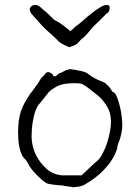

<svg xmlns="http://www.w3.org/2000/svg" viewBox="-20 -764 572 796"><path d="M320 -39Q336 -53 352 -69Q366 -83 383 -97Q396 -108 406 -129Q417 -149 424.5 -173Q432 -197 436 -219Q440 -242 440 -258Q440 -286 432 -306Q424 -325 412 -340Q399 -358 382 -371Q373 -378 364 -385Q355 -392 345 -400Q331 -410 322 -415Q313 -419 295 -419Q257 -419 238 -414Q218 -409 203 -398Q184 -387 175 -373Q171 -367 148 -339Q148 -339 147 -338H146V-337L142 -332Q138 -328 134 -320Q127 -308 123 -292.5Q119 -277 116 -260Q113 -243 112 -226.5Q111 -210 111 -197Q111 -176 117.5 -152Q124 -128 138 -106Q151 -84 170 -67Q186 -51 211 -42Q218 -40 224 -39L237 -37H238H317H319ZM448 -383 449 -382H451Q460 -376 466 -359Q473 -341 478 -319Q483 -297 485 -277Q487 -256 487 -245Q487 -226 483 -210Q477 -184 473 -176Q470 -172 470 -167Q469 -164 467 -160V-159Q466 -154 466 -150Q466 -147 464 -143Q449 -100 411 -60Q379 -26 330 2Q317 9 296 11Q281 13 278 12V11Q274 10 270 10L242 6Q242 5 242 5V6Q242 6 242 6V5Q240 5 224 4Q214 3 205 2H204Q195 1 185 -1Q177 -2 173 -5H172Q165 -9 154 -18Q143 -28 133 -38Q123 -48 114 -59Q103 -73 102 -76Q97 -86 93 -92Q89 -100 81 -107H82Q81 -107 81 -107Q73 -115 68 -128Q63 -140 60 -155.5Q57 -171 56 -186Q55 -201 55 -213Q55 -242 58 -263.5Q61 -285 67 -304Q74 -323 85 -343Q101 -371 113 -385Q123 -398 124 -400L129 -408Q134 -412 140 -423Q147 -435 150 -439Q164 -454 167 -457V-458Q170 -462 174 -464Q177 -465 181 -465Q184 -465 187 -463H188Q200 -456 200 -452Q200 -448 203 -447.5Q206 -447 209 -448L212 -449L213 -450H214L222 -458Q223 -459 226 -460Q236 -463 244 -468Q250 -472 257 -474Q270 -477 273 -478Q275 -477 276 -477L277 -476H279L297 -474Q299 -473 301 -472H302Q318 -470 326 -467Q340 -463 345 -458Q348 -455 365 -444Q375 -438 386 -433Q407 -424 408 -424Q414 -421 416 -420Q420 -414 426 -411Q430 -407 435 -401Q438 -397 444 -387L445 -385L446 -383ZM372 -659Q352 -637 339 -621Q331 -612 323 -606Q316 -601 312 -596Q308 -590 301 -584Q294 -578 286 -575Q279 -573 275 -571Q270 -568 266 -569Q263 -570 256 -573Q250 -576 242 -580Q234 -584 228 -588Q222 -593 217 -599Q212 -604 198 -617Q183 -630 169 -643Q154 -657 132 -683L131 -685H130L127 -688Q119 -698 113 -704Q105 -712 103 -724Q103 -730 107 -735Q111 -740 115 -741Q118 -742 121 -743Q125 -743 127 -744Q137 -743 148 -734Q158 -724 169 -716Q183 -704 191 -695Q200 -684 211 -678Q224 -672 232 -666L248 -654Q256 -648 261 -644Q266 -640 269 -636Q270 -636 273 -636Q277 -639 290 -651V-652Q300 -658 314 -670Q346 -699 373 -719Q400 -738 412 -742L422 -743Q427 -744 430 -742Q437 -738 434 -726Q433 -714 424 -709Q421 -708 417 -703Q413 -699 408 -694Q403 -689 398 -684Q393 -679 391 -677Q388 -674 372 -659Z"/></svg>

Font: ToneOZ-Tsuipita-TC
Style: Tsuipita-TC
Weight: 400
Designer: :Jeffrey Xuan (Chih-Lin Hsuan)  :
Foundry: jeffreyx@gmail.com, cjkFonts.io
Version: Version 0.24071